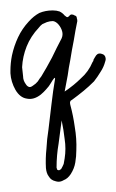

<svg xmlns="http://www.w3.org/2000/svg" viewBox="-25 -191 224 370"><path d="M73.2 -31.2Q69.3 -24.4 64.5 -19.5Q59.6 -13.7 53.7 -8.8Q40 2 26.4 -1Q13.7 -2.9 4.9 -17.6Q-3.9 -33.2 -4.9 -49.8Q-4.9 -51.8 -4.9 -54.7Q-4.9 -69.3 -2 -84Q2 -102.5 9.8 -119.1Q17.6 -135.7 30.3 -149.4Q40 -160.2 50.8 -166Q62.5 -170.9 76.2 -170.9Q76.2 -170.9 77.1 -170.9Q84 -170.9 89.8 -168.9Q95.7 -166 99.6 -161.1Q102.5 -159.2 103.5 -158.2Q105.5 -157.2 108.4 -160.2Q110.4 -163.1 113.3 -163.1Q116.2 -163.1 119.1 -161.1Q123 -160.2 123 -156.2Q124 -153.3 124 -150.4Q120.1 -131.8 117.2 -113.3Q113.3 -93.8 110.4 -75.2Q107.4 -60.5 105.5 -45.9Q102.5 -31.2 99.6 -14.6Q117.2 -26.4 130.9 -40Q145.5 -52.7 153.3 -71.3Q155.3 -73.2 155.3 -76.2Q156.2 -78.1 158.2 -81.1Q160.2 -85 163.1 -86.9Q167 -88.9 171.9 -86.9Q175.8 -85.9 177.7 -82Q178.7 -79.1 178.7 -77.1Q178.7 -75.2 177.7 -72.3Q174.8 -61.5 168.9 -52.7Q163.1 -43 156.2 -34.2Q146.5 -24.4 135.7 -15.6Q125 -6.8 114.3 1Q110.4 2.9 110.4 4.9Q109.4 6.8 110.4 10.7Q116.2 32.2 119.1 53.7Q123 76.2 122.1 98.6Q122.1 110.4 120.1 122.1Q118.2 133.8 111.3 144.5Q105.5 153.3 97.7 156.2Q92.8 159.2 87.9 159.2Q85 159.2 82 158.2Q73.2 156.2 69.3 149.4Q64.5 143.6 63.5 132.8Q62.5 114.3 64.5 95.7Q65.4 77.1 68.4 58.6Q71.3 34.2 74.2 9.8Q77.1 -15.6 81.1 -39.1Q81.1 -40 81.1 -40Q81.1 -41 80.1 -41Q78.1 -39.1 76.2 -36.1Q75.2 -34.2 73.2 -31.2ZM24.4 -29.3Q27.3 -24.4 31.2 -23.4Q34.2 -22.5 39.1 -26.4Q43.9 -29.3 47.9 -34.2Q50.8 -39.1 54.7 -43.9Q65.4 -61.5 75.2 -80.1Q84 -98.6 93.8 -117.2Q96.7 -124 94.7 -130.9Q92.8 -137.7 87.9 -143.6Q83 -149.4 77.1 -150.4Q71.3 -150.4 65.4 -148.4Q60.5 -146.5 56.6 -144.5Q52.7 -141.6 49.8 -137.7Q34.2 -121.1 26.4 -101.6Q18.6 -82 17.6 -61.5Q18.6 -51.8 19.5 -43.9Q19.5 -36.1 24.4 -29.3ZM84 131.8Q84 132.8 85 134.8Q85 136.7 86.9 136.7Q88.9 137.7 89.8 136.7Q91.8 135.7 92.8 134.8Q95.7 129.9 97.7 125Q98.6 119.1 99.6 114.3Q102.5 95.7 99.6 77.1Q97.7 59.6 93.8 41Q90.8 63.5 87.9 85.9Q84 108.4 84 131.8Z"/></svg>

Font: Chain Script-Pehr4
Style: Regular
Weight: 400
Designer: Pehr
Version: Version 1.0